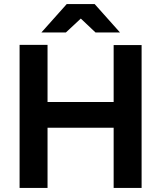

<svg xmlns="http://www.w3.org/2000/svg" viewBox="-20 -921 790 941"><path d="M537 0H674V-700H537V-421H213V-701H76V0H213V-295H537ZM448 -762H568L444 -901H307L183 -762H303L376 -830Z"/></svg>

Font: HB Figtree Prototype
Style: Bold
Weight: 700
Designer: Alfredo Marco Pradil
Foundry: Hanken Design Co.®
Version: Version 1.002;Glyphs 3.2 (3228)